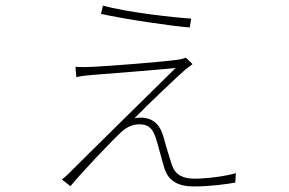

<svg xmlns="http://www.w3.org/2000/svg" viewBox="-20 -640 1040 692"><path d="M351 -620 344 -590C429 -571 598 -546 664 -541L669 -573C614 -576 433 -596 351 -620ZM674 -409 650 -432C643 -429 635 -427 623 -425C569 -417 362 -401 311 -399C290 -398 268 -398 252 -399L255 -362C272 -366 291 -368 314 -370C366 -374 557 -389 613 -395C520 -303 321 -108 227 -14C218 -5 211 1 203 7L234 31C271 -15 387 -137 419 -166C438 -183 460 -192 483 -192C520 -192 532 -171 542 -141C549 -121 563 -64 571 -39C585 14 624 32 679 32C736 32 796 24 828 18L830 -16C796 -5 723 4 681 4C639 4 612 -10 600 -44C593 -66 577 -117 570 -144C559 -185 537 -216 486 -216C479 -216 470 -215 465 -214C512 -263 633 -377 649 -390C655 -394 665 -402 674 -409Z"/></svg>

Font: Harano Aji Gothic TW ExtraLight
Style: Regular
Weight: 250
Foundry: Masamichi Hosoda
Version: HaranoAjiGothicTW-ExtraLight version 20230610;ttx 4.39.4